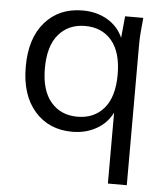

<svg xmlns="http://www.w3.org/2000/svg" viewBox="-52 -557 704 820"><g transform="rotate(5 300.0 -147.5)"><path d="M441 216V-88Q418 -42 372.5 -16.5Q327 9 270 9Q169 9 108.5 -60.5Q48 -130 48 -251Q48 -373 108.5 -442Q169 -511 270 -511Q330 -511 376 -484Q422 -457 443 -409L452 -502H530Q527 -473 524.5 -443.5Q522 -414 522 -386V216ZM286 -57Q358 -57 400 -106.5Q442 -156 442 -251Q442 -347 400 -396.5Q358 -446 286 -446Q215 -446 172.5 -396.5Q130 -347 130 -251Q130 -156 172.5 -106.5Q215 -57 286 -57Z"/></g></svg>

Font: Mulish
Style: Regular
Weight: 400
Designer: Vernon Adams
Foundry: Vernon Adams
Version: Version 3.603; ttfautohint (v1.8.3)